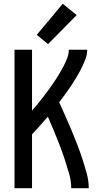

<svg xmlns="http://www.w3.org/2000/svg" viewBox="-20 -999 540 1019"><path d="M57 0H150V-286Q193 -332 234 -380Q250 -343 265.5 -306Q281 -269 295.5 -231.5Q310 -194 322.5 -156Q335 -118 346.5 -79Q358 -40 358 0H451Q451 -40 440 -79.5Q429 -119 416.5 -157.5Q404 -196 389.5 -233.5Q375 -271 359.5 -308Q344 -345 327.5 -382Q311 -419 294 -456L292 -453L303 -468Q318 -488 333 -508.5Q348 -529 362 -550.5Q376 -572 389 -594Q402 -616 413 -638.5Q424 -661 433.5 -685.5Q443 -710 443 -735H345Q345 -711 336 -688.5Q327 -666 316 -645Q305 -624 292.5 -603.5Q280 -583 266.5 -563Q253 -543 239 -524Q225 -505 210.5 -486Q196 -467 181 -448.5Q166 -430 150 -412V-735H57ZM280 -437 288 -448 284 -442ZM267 -422 276 -433 273 -429ZM252 -402 264 -417 263 -416Q257 -409 252 -402ZM235 -765 387 -919 313 -979 175 -814Z"/></svg>

Font: Iosevka SS08 Medium
Style: Regular
Weight: 500
Monospace: yes
Designer: Belleve Invis
Foundry: Belleve Invis
Version: Version 3.4.3; ttfautohint (v1.8.3)